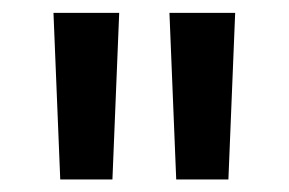

<svg xmlns="http://www.w3.org/2000/svg" viewBox="-20 -720 448 298"><path d="M73.5 -441.5 63 -700H165L154.5 -441.5ZM253.5 -441.5 243 -700H345L334.5 -441.5Z"/></svg>

Font: Geologica Thin Cursive
Style: Regular
Weight: 400
Version: Version 1.010;gftools[0.9.28]